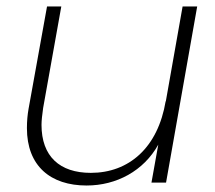

<svg xmlns="http://www.w3.org/2000/svg" viewBox="-20 -563 663 592"><path d="M63 -168C63 -51 136 9 247 9C339 9 423 -36 468 -117L447 0H492L588 -543H543L491 -249V-252C467 -107 377 -30 260 -30C164 -30 108 -81 108 -178C108 -191 110 -209 113 -230L169 -543H125L68 -227C65 -210 63 -190 63 -168Z"/></svg>

Font: Momo Neue ExtLt
Style: Italic
Weight: 200
Italic angle: -10°
Designer: Ninad Kale (Devanagari), Jonny Pinhorn (Latin)
Foundry: Indian Type Foundry
Version: 4.004